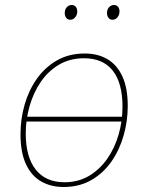

<svg xmlns="http://www.w3.org/2000/svg" viewBox="-20 -742 592 768"><path d="M73 -256 76 -275H484L481 -256ZM319 -528Q371 -528 409.5 -505.5Q448 -483 469.5 -436.5Q491 -390 491 -318Q491 -258 474.5 -200Q458 -142 425.5 -95.5Q393 -49 345 -21.5Q297 6 234 6Q184 6 145 -16Q106 -38 84 -85Q62 -132 62 -205Q62 -266 78.5 -323.5Q95 -381 127.5 -427Q160 -473 208 -500.5Q256 -528 319 -528ZM316 -509Q260 -509 216.5 -483.5Q173 -458 143.5 -415Q114 -372 98.5 -318Q83 -264 83 -208Q83 -114 123 -63.5Q163 -13 238 -13Q293 -13 336 -38.5Q379 -64 409 -107Q439 -150 454.5 -204Q470 -258 470 -315Q470 -410 431 -459.5Q392 -509 316 -509ZM261 -663Q251 -663 245 -670.5Q239 -678 239 -690Q239 -704 247 -713Q255 -722 267 -722Q277 -722 283 -715Q289 -708 289 -696Q289 -683 281 -673Q273 -663 261 -663ZM430 -663Q420 -663 414 -670.5Q408 -678 408 -690Q408 -704 416 -713Q424 -722 436 -722Q446 -722 452 -715Q458 -708 458 -696Q458 -683 450 -673Q442 -663 430 -663Z"/></svg>

Font: Bitter Thin
Style: Italic
Weight: 100
Italic angle: -9°
Designer: Sol Matas, and Bitter project Authors
Foundry: Sol Matas
Version: Version 2.002